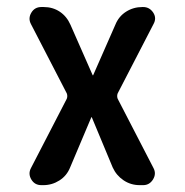

<svg xmlns="http://www.w3.org/2000/svg" viewBox="-20 -540 540 560"><path d="M70.3 -49.8 174.8 -252Q177.7 -259.8 174.8 -267.6L70.3 -469.7Q61.5 -486.3 71.3 -502.9Q81.1 -519.5 100.6 -519.5H107.4Q133.8 -519.5 154.3 -505.9Q174.8 -492.2 185.5 -467.8L250 -321.3Q250 -320.3 251 -320.3Q252 -320.3 252 -321.3L316.4 -467.8Q326.2 -492.2 347.7 -505.9Q369.1 -519.5 395.5 -519.5H397.5Q416 -519.5 426.8 -503.4Q437.5 -487.3 427.7 -469.7L323.2 -267.6Q320.3 -259.8 323.2 -252L427.7 -49.8Q436.5 -33.2 426.3 -16.6Q416 0 397.5 0H387.7Q361.3 0 340.3 -14.2Q319.3 -28.3 308.6 -51.8L248 -197.3Q248 -198.2 247.1 -198.2Q246.1 -198.2 246.1 -197.3L184.6 -51.8Q174.8 -27.3 153.3 -13.7Q131.8 0 106.4 0H100.6Q81.1 0 71.3 -16.6Q61.5 -33.2 70.3 -49.8Z"/></svg>

Font: Rounded Mgen+ 1m medium
Style: Regular
Weight: 500
Designer: [Source Han Sans]
Ryoko NISHIZUKA  (kana & ideographs); Paul D. Hunt (Latin, Greek & Cyrillic); Wenlong ZHANG  (bopomofo
Version: Version 1.059.20150602